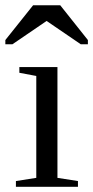

<svg xmlns="http://www.w3.org/2000/svg" viewBox="-40 -716 356 736"><path d="M180.2 -34.2 258.8 -22V0H21V-22L99.1 -34.2V-424.8L34.2 -437V-459H180.2ZM-19.5 -546.4V-562.5L86.9 -695.8H190.9L296.9 -562.5V-546.4H269.5L138.7 -635.7L7.8 -546.4Z"/></svg>

Font: Liberation Serif
Style: Regular
Weight: 400
Designer: Steve Matteson
Foundry: Ascender Corporation
Version: Version 2.1.5